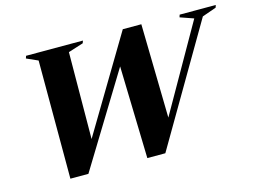

<svg xmlns="http://www.w3.org/2000/svg" viewBox="-96 -874 1383 1045"><g transform="rotate(-15 595.0 -352.0)"><path d="M1058 -664.5 982 -691 986.5 -705H1190L1185.5 -691L1106 -663L716 3.5H614.5L599.5 -559L631.5 -567L282.5 3.5H181L180.5 -662.5L116.5 -691L121 -705H441.5L436.5 -691L351.5 -664L348 -134L324 -134.5L667 -708.5H771.5L783 -132L754 -130.5Z"/></g></svg>

Font: Newsreader 60pt
Style: Bold Italic
Weight: 700
Italic angle: -17°
Designer: Hugues Gentile
Foundry: Production Type
Version: Version 1.003